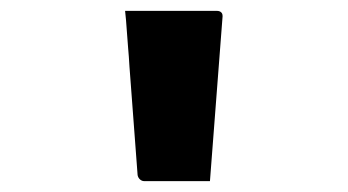

<svg xmlns="http://www.w3.org/2000/svg" viewBox="-20 -770 640 353"><path d="M366 -437Q335 -437 305.5 -437Q276 -437 245 -437Q241 -437 237.5 -440Q234 -443 233 -448L218 -648Q217 -666 215.5 -682.5Q214 -699 213 -715.5Q212 -732 210 -750Q257 -750 299 -750Q341 -750 379 -750Q384 -750 387 -747Q390 -744 389 -737Z"/></svg>

Font: Recursive Monospace ExtraBold
Style: Regular
Weight: 800
Version: Version 1.047